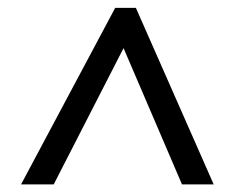

<svg xmlns="http://www.w3.org/2000/svg" viewBox="-20 -739 605 494"><path d="M34.2 -264.6 276.4 -718.8H329.6L529.8 -264.6H448.2L297.9 -615.2L118.2 -264.6Z"/></svg>

Font: Open Sans Medium
Style: Italic
Weight: 500
Italic angle: -12°
Designer: Monotype Design Team
Foundry: Monotype Imaging Inc.
Version: Version 3.000